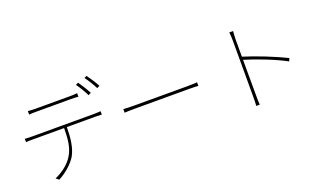

<svg xmlns="http://www.w3.org/2000/svg" viewBox="-84 -1348 3169 1897"><g transform="rotate(-20 1500.0 -400.0)"><path d="M865 -664C843 -708 806 -766 781 -801L754 -788C781 -751 818 -690 837 -650ZM658 -673C681 -673 712 -672 737 -670V-707C713 -704 681 -703 658 -703H293C262 -703 244 -705 219 -707V-670C240 -672 263 -673 295 -673ZM175 -457C144 -457 122 -458 97 -460V-425C124 -427 144 -427 175 -427H498C497 -322 492 -229 445 -151C406 -83 333 -25 249 12L279 36C360 -6 434 -72 472 -136C516 -215 526 -316 527 -427H829C850 -427 875 -426 894 -425V-460C872 -458 850 -457 829 -457ZM856 -823C885 -786 918 -731 941 -686L969 -700C949 -739 909 -800 882 -836Z M1112 -365C1137 -367 1176 -368 1230 -368H1790C1837 -368 1870 -366 1887 -365V-403C1869 -401 1842 -399 1789 -399H1230C1169 -399 1136 -401 1112 -403Z M2826 -316C2705 -376 2521 -449 2390 -489V-669C2390 -688 2392 -731 2395 -757H2355C2359 -730 2360 -690 2360 -669V-81C2360 -46 2360 -8 2357 17H2394C2391 -8 2391 -46 2391 -81L2390 -456C2501 -424 2700 -348 2813 -285Z"/></g></svg>

Font: Noto Sans CJK JP Thin
Style: Regular
Weight: 250
Designer: Ryoko NISHIZUKA (kana & ideographs); Paul D. Hunt (Latin, Greek & Cyrillic); Wenlong ZHANG (bopomofo); Sandoll Communica
Foundry: Adobe Systems Incorporated
Version: Version 1.004;PS 1.004;hotconv 1.0.82;makeotf.lib2.5.63406